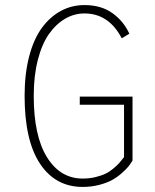

<svg xmlns="http://www.w3.org/2000/svg" viewBox="-20 -726 610 757"><path d="M502.5 -345V-93Q495 -80.5 486 -69.2Q477 -58 459.2 -42.5Q441.5 -27 421.5 -16Q401.5 -5 371 3Q340.5 11 306 11Q198.5 11 137.8 -80.5Q77 -172 77 -348Q77 -435.5 95.2 -504.5Q113.5 -573.5 145.8 -617Q178 -660.5 220.5 -683.2Q263 -706 313 -706Q379 -706 423.2 -674.2Q467.5 -642.5 490 -593L460 -575Q409 -673 313 -673Q272.5 -673 236.5 -652Q200.5 -631 172.8 -591.5Q145 -552 129 -489.2Q113 -426.5 113 -348Q113 -190.5 165.2 -106.2Q217.5 -22 306 -22Q333.5 -22 357.5 -28Q381.5 -34 397.2 -41.8Q413 -49.5 428.2 -62.5Q443.5 -75.5 451.2 -84.5Q459 -93.5 469 -106.5V-313H294.5V-345Z"/></svg>

Font: League Mono Narrow Thin
Style: Regular
Weight: 100
Width: 3
Designer: Tyler Finck
Foundry: The League of Moveable Type / Tyler Finck
Version: Version 2.210